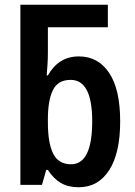

<svg xmlns="http://www.w3.org/2000/svg" viewBox="-20 -780 568 810"><path d="M312 10Q268 10 237 -8Q206 -26 182 -63H175L157 0H66V-760H435V-665H182V-556Q182 -535 180.5 -509.5Q179 -484 177 -462H182Q204 -501 236.5 -521.5Q269 -542 313 -542Q394 -542 440.5 -472.5Q487 -403 487 -268Q487 -134 440.5 -62Q394 10 312 10ZM280 -87Q369 -87 369 -269Q369 -443 278 -443Q224 -443 203 -399.5Q182 -356 182 -277V-264Q182 -176 204.5 -131.5Q227 -87 280 -87Z"/></svg>

Font: Noto Sans Condensed SemiBold
Style: Regular
Weight: 600
Width: 3
Designer: Monotype Design Team
Foundry: Monotype Imaging Inc.
Version: Version 2.013; ttfautohint (v1.8.4.7-5d5b)